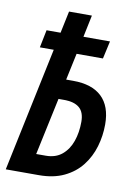

<svg xmlns="http://www.w3.org/2000/svg" viewBox="-82 -769 592 824"><g transform="rotate(10 214.0 -357.0)"><path d="M1.5 0 115.2 -541H54.7L70.3 -618.2H131.3L151.4 -713.9H251L231 -618.2H346.7L329.6 -541H214.8L189.9 -424.3H220.7Q302.7 -424.3 345.5 -383.5Q388.2 -342.8 388.2 -263.7Q388.2 -213.9 374.3 -166.7Q360.4 -119.6 331.1 -82Q301.8 -44.4 255.6 -22.2Q209.5 0 145.5 0ZM118.7 -87.4H160.2Q203.1 -87.4 231 -110.6Q258.8 -133.8 272.2 -172.1Q285.6 -210.4 285.6 -256.8Q285.6 -299.3 262.9 -318.1Q240.2 -336.9 197.3 -336.9H171.9Z"/></g></svg>

Font: Open Sans Condensed SemiBold
Style: Italic
Weight: 600
Width: 3
Italic angle: -12°
Designer: Monotype Design Team
Foundry: Monotype Imaging Inc.
Version: Version 3.000; ttfautohint (v1.8.4)